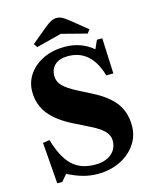

<svg xmlns="http://www.w3.org/2000/svg" viewBox="-138 -1041 915 1141"><g transform="rotate(-15 320.0 -470.5)"><path d="M320.5 9Q274.5 9 231 -3Q187.5 -15 137.5 -40.5L103 0H72L52.5 -253.5L94 -260Q126 -148.5 178.8 -98.5Q231.5 -48.5 319 -48.5Q381.5 -48.5 418.8 -78.5Q456 -108.5 456 -161Q456 -192.5 429.8 -219.8Q403.5 -247 339.5 -278L259 -318Q161 -366.5 115 -425.5Q69 -484.5 69 -563Q69 -623.5 102.5 -670.8Q136 -718 193.2 -745Q250.5 -772 323 -772Q424.5 -772 497 -710.5L520.5 -763H553.5L563 -544H519.5Q470.5 -713.5 328 -713.5Q277 -713.5 248.5 -688.5Q220 -663.5 220 -619.5Q220 -585.5 245.5 -558.8Q271 -532 334 -500L413 -459.5Q507 -411.5 548.2 -354Q589.5 -296.5 589.5 -216Q589.5 -152 554 -101Q518.5 -50 457.5 -20.5Q396.5 9 320.5 9ZM167 -812.5 151.5 -834.5 251.5 -917.5Q272 -933.5 287.8 -941.8Q303.5 -950 323 -950Q339.5 -950 355.2 -941.8Q371 -933.5 391 -917.5L493.5 -834.5L477 -812.5L322 -852.5Z"/></g></svg>

Font: Libre Caslon Text
Style: Bold
Weight: 700
Designer: Pablo Impallari, Rodrigo Fuenzalida, Katja Schimmel
Foundry: Pablo Impallari, Rodrigo Fuenzalida
Version: Version 2.000